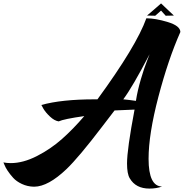

<svg xmlns="http://www.w3.org/2000/svg" viewBox="-20 -896 1084 1123"><path d="M855 -579Q755 -387 701 -315Q734 -312 775 -306Q784 -365 804 -433Q824 -501 840 -540ZM836 -789Q889 -789 961.5 -767Q1034 -745 1035 -709Q964 -549 906.5 -330Q849 -111 849 33Q849 194 928 195Q895 207 854 207Q774 207 739 147Q723 121 723 60Q723 -23 767 -255Q711 -253 650 -250Q627 -221 578 -156Q441 24 369 93Q262 195 181 196Q179 196 177 196Q140 195 108 180Q76 165 57 144Q38 123 24.5 102.5Q11 82 6 68L0 54Q21 58 43 58Q115 58 195.5 17Q276 -24 342.5 -83Q409 -142 473 -217Q353 -200 323 -186Q298 -190 272.5 -214Q247 -238 234 -260L222 -282Q340 -315 534 -315Q542 -315 550 -315Q778 -627 836 -789ZM840 -805Q850 -813 878.5 -838Q907 -863 922 -876L997 -805L949 -804L922 -834L888 -804Z"/></svg>

Font: Vervelle
Style: Script
Weight: 400
Monospace: yes
Designer: Nur Solikh
Foundry: Astageni Type
Version: Version 1.0